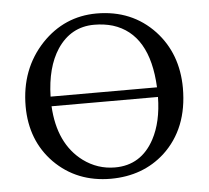

<svg xmlns="http://www.w3.org/2000/svg" viewBox="-49 -711 840 773"><g transform="rotate(-5 370.5 -324.0)"><path d="M689 -329.1Q689 -165 585.9 -69.8Q498.5 9.3 369.1 9.8Q231.4 9.8 140.6 -81.5Q52.2 -171.9 51.8 -310.1Q51.8 -460.9 147 -562Q238.3 -657.7 368.2 -658.2Q511.2 -658.2 602.5 -561Q688.5 -468.3 689 -329.1ZM585.4 -340.8Q575.2 -558.1 430.2 -603.5Q395.5 -613.8 355 -613.8Q260.7 -613.8 205.6 -531.2Q158.2 -459 155.3 -340.8ZM585.9 -301.8H155.8Q164.1 -149.4 261.2 -76.7Q318.8 -34.2 389.2 -34.2Q495.1 -34.2 547.9 -132.8Q584.5 -201.2 585.9 -301.8Z"/></g></svg>

Font: Linux Biolinum O
Style: Regular
Weight: 400
Designer: Philipp H. Poll
Foundry: Philipp H. Poll
Version: Version 1.0.4